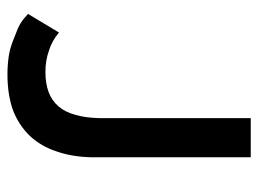

<svg xmlns="http://www.w3.org/2000/svg" viewBox="-104 -536 653 484"><g transform="rotate(90 222.0 -293.5)"><path d="M14.6 -38.1Q17.6 -35.2 22.5 -31.2Q26.4 -27.3 32.2 -23.4Q38.1 -18.6 50.8 -12.7Q63.5 -7.8 83 0Q102.5 7.8 123 10.7Q144.5 13.7 167 13.7Q217.8 13.7 256.8 0Q294.9 -14.6 322.3 -43Q348.6 -71.3 361.3 -110.4Q375 -149.4 376 -199.2Q376 -333 376 -599.6Q351.6 -599.6 277.3 -599.6Q277.3 -504.9 277.3 -217.8Q276.4 -181.6 268.6 -156.2Q261.7 -130.9 247.1 -114.3Q232.4 -97.7 210.9 -89.8Q189.5 -82 161.1 -82Q131.8 -82 107.4 -90.8Q82 -98.6 61.5 -116.2Q45.9 -89.8 14.6 -38.1Z"/></g></svg>

Font: TextaAlt
Style: Bold
Weight: 400
Designer: Daniel Hernandez & Miguel Hernandez
Version: Version 1.005;com.myfonts.easy.latinotype.texta.alt-bold.wfk